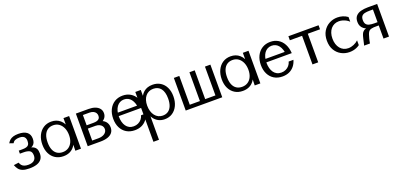

<svg xmlns="http://www.w3.org/2000/svg" viewBox="16 -1504 5753 2758"><g transform="rotate(-20 2893.0 -124.5)"><path d="M234.7 13.8Q172 13.8 133.5 -0.3Q95 -14.4 73 -41.5Q51 -68.6 36.8 -107.9L113.3 -117.8Q121.6 -93.7 135.9 -76.5Q150.1 -59.3 174.6 -50Q199 -40.6 237.3 -40.6Q265.7 -40.6 287.7 -47.2Q309.7 -53.8 324.8 -66.5Q339.9 -79.3 347.6 -97.6Q355.2 -115.8 355.2 -139.3Q355.2 -197.1 322.3 -215Q289.3 -232.8 229.5 -232.8H174.6V-279.4H228Q264 -279.4 289.2 -286Q314.4 -292.7 327.5 -312Q340.6 -331.2 340.6 -368.2Q340.6 -394.8 331.1 -413.8Q321.5 -432.7 300.9 -443Q280.3 -453.2 246.7 -453.2Q227.3 -453.2 210.6 -450.3Q193.9 -447.4 180.3 -441.5Q166.7 -435.5 157.1 -426.3Q147.5 -417 142.6 -404.2L82.5 -424.7Q96 -450.7 117.3 -469.5Q138.5 -488.2 170.6 -498.2Q202.8 -508.2 248.7 -508.2Q333.3 -508.2 378.2 -473.8Q423.1 -439.4 423.1 -371.8Q423.1 -302.7 380.2 -272.9Q337.4 -243.1 242.2 -234.2L310.6 -272.8Q357.1 -265.2 387 -250.9Q416.9 -236.5 431.5 -209.9Q446 -183.3 446 -138.3Q446 -86.6 421.4 -52.7Q396.8 -18.9 349.7 -2.6Q302.5 13.8 234.7 13.8Z M753.6 16.1Q683.6 16.1 631.7 -16.3Q579.7 -48.6 551 -106.7Q522.3 -164.8 522.3 -242.7Q522.3 -322.6 551.3 -383.4Q580.4 -444.2 632.2 -478.2Q684.1 -512.2 752.4 -512.2Q834.7 -512.2 889.6 -463.6Q944.6 -415.1 965.3 -324.4L937.7 -304.5V-498.8H1024.1V0H937.9L942.2 -184.9L965.7 -161.2Q952.1 -103.1 923.1 -63.6Q894.1 -24.1 851.6 -4Q809 16.1 753.6 16.1ZM763.5 -42.8Q814.4 -42.8 851.9 -67.8Q889.3 -92.7 909.6 -137.6Q929.9 -182.5 929.9 -242Q929.9 -304.3 908.9 -351.8Q887.9 -399.4 850.3 -426.1Q812.6 -452.9 762.3 -452.9Q712.6 -452.9 677.1 -429Q641.6 -405.1 622.9 -359.3Q604.2 -313.4 604.2 -247Q604.2 -180.8 623 -135.3Q641.8 -89.8 677.4 -66.3Q712.9 -42.8 763.5 -42.8Z M1127.2 0V-498.8H1322.1Q1377.3 -498.8 1419.4 -483.5Q1461.5 -468.1 1485.3 -438.7Q1509 -409.3 1509 -367.2Q1509 -324 1482.7 -292.3Q1456.3 -260.7 1406.7 -244.8L1407 -280.2Q1434.8 -275.1 1457.3 -263.5Q1479.8 -251.9 1496 -234.3Q1512.2 -216.6 1520.9 -193.5Q1529.6 -170.4 1529.6 -142.2Q1529.6 -95.5 1505.3 -63.8Q1480.9 -32.2 1434.8 -16.1Q1388.7 0 1322.4 0ZM1215.2 -4.2 1153.2 -54.6H1310.2Q1339.9 -54.6 1364.2 -61.5Q1388.5 -68.3 1406.1 -80.9Q1423.7 -93.6 1433.4 -110.9Q1443.1 -128.2 1443.1 -149.2Q1443.1 -174.8 1429.2 -194.6Q1415.4 -214.4 1390.4 -225.9Q1365.4 -237.3 1331.3 -237.3H1191L1215.2 -278.2ZM1215.2 -246.2 1196 -287.6H1318.9Q1350.8 -287.6 1373.9 -294.6Q1397 -301.6 1409.3 -317.2Q1421.6 -332.8 1421.6 -358.8Q1421.6 -385.7 1408.4 -405Q1395.2 -424.2 1371.1 -434.6Q1347.1 -444.9 1314.4 -444.9H1144L1215.2 -492.1Z M1845.2 16.1Q1771.9 16.1 1718.2 -16.4Q1664.4 -49 1635.1 -107.7Q1605.8 -166.4 1605.8 -244.1Q1605.8 -323.7 1635.5 -384.1Q1665.3 -444.5 1718.9 -478.3Q1772.6 -512.2 1844.2 -512.2Q1912.4 -512.2 1963.8 -481.1Q2015.3 -450.1 2045.9 -392.5Q2076.5 -335 2081.8 -254.4H1999.8Q1996.3 -301.9 1983.9 -338.9Q1971.5 -375.9 1951.6 -401.5Q1931.8 -427 1905 -440.2Q1878.1 -453.4 1845.2 -453.4Q1810.1 -453.4 1782 -438.6Q1753.9 -423.8 1734.1 -396.6Q1714.3 -369.3 1703.6 -331.2Q1692.9 -293 1692.9 -246.5Q1692.9 -202.5 1702.8 -165Q1712.7 -127.6 1732.2 -100.2Q1751.6 -72.8 1780.5 -57.6Q1809.4 -42.5 1847.2 -42.5Q1885.1 -42.5 1916.2 -57.1Q1947.3 -71.7 1968.7 -97.3Q1990.1 -123 1998.7 -156H2071.4Q2055.9 -101.5 2024.5 -63.1Q1993.1 -24.6 1947.9 -4.2Q1902.7 16.1 1845.2 16.1ZM1672.6 -254.1 1661.2 -305.4H2059.4L2060.6 -254.4Z M2035.8 263V-498.8H2119.6V-314.4L2091.8 -334.3Q2112.4 -421.9 2165.8 -467Q2219.1 -512.2 2301.3 -512.2Q2370.1 -512.2 2421.4 -480.1Q2472.7 -448.1 2500.8 -390.1Q2529 -332 2529 -254.2Q2529 -174.6 2500.5 -114Q2472 -53.4 2421.2 -19.4Q2370.3 14.6 2302.5 14.6Q2249 14.6 2206.7 -7.3Q2164.3 -29.3 2135.3 -71.1Q2106.3 -112.8 2092.8 -173L2120.8 -193.1V263ZM2292.5 -44.3Q2341.5 -44.3 2376 -68Q2410.5 -91.8 2428.8 -137.8Q2447.1 -183.8 2447.1 -250.2Q2447.1 -300.1 2436.7 -338.1Q2426.4 -376.1 2406.5 -401.8Q2386.6 -427.6 2357.6 -440.7Q2328.7 -453.8 2291.3 -453.8Q2254.2 -453.8 2224.2 -439.6Q2194.3 -425.5 2172.8 -399.3Q2151.3 -373.1 2140 -336.5Q2128.7 -300 2128.7 -254.8Q2128.7 -208.2 2140.4 -169.6Q2152.1 -130.9 2173.9 -102.9Q2195.6 -74.9 2225.7 -59.6Q2255.7 -44.3 2292.5 -44.3Z M2625.2 0V-498.8H2708.3V-58.5H3100.6V-498.8H3183.6V0ZM2863.3 0V-498.8H2944.1V0Z M3495.6 16.1Q3425.6 16.1 3373.7 -16.3Q3321.7 -48.6 3293 -106.7Q3264.3 -164.8 3264.3 -242.7Q3264.3 -322.6 3293.3 -383.4Q3322.4 -444.2 3374.2 -478.2Q3426.1 -512.2 3494.4 -512.2Q3576.7 -512.2 3631.6 -463.6Q3686.6 -415.1 3707.3 -324.4L3679.7 -304.5V-498.8H3766.1V0H3679.9L3684.2 -184.9L3707.7 -161.2Q3694.1 -103.1 3665.1 -63.6Q3636.1 -24.1 3593.6 -4Q3551 16.1 3495.6 16.1ZM3505.5 -42.8Q3556.4 -42.8 3593.9 -67.8Q3631.3 -92.7 3651.6 -137.6Q3671.9 -182.5 3671.9 -242Q3671.9 -304.3 3650.9 -351.8Q3629.9 -399.4 3592.3 -426.1Q3554.6 -452.9 3504.3 -452.9Q3454.6 -452.9 3419.1 -429Q3383.6 -405.1 3364.9 -359.3Q3346.2 -313.4 3346.2 -247Q3346.2 -180.8 3365 -135.3Q3383.8 -89.8 3419.4 -66.3Q3454.9 -42.8 3505.5 -42.8Z M4102.2 16.1Q4028.9 16.1 3975.2 -16.4Q3921.4 -49 3892.1 -107.7Q3862.8 -166.4 3862.8 -244.1Q3862.8 -323.7 3892.5 -384.1Q3922.3 -444.5 3975.9 -478.3Q4029.6 -512.2 4101.2 -512.2Q4169.4 -512.2 4220.8 -481.1Q4272.3 -450.1 4302.9 -392.5Q4333.5 -335 4338.8 -254.4H4256.8Q4253.3 -301.9 4240.9 -338.9Q4228.5 -375.9 4208.6 -401.5Q4188.8 -427 4162 -440.2Q4135.1 -453.4 4102.2 -453.4Q4067.1 -453.4 4039 -438.6Q4010.9 -423.8 3991.1 -396.6Q3971.3 -369.3 3960.6 -331.2Q3949.9 -293 3949.9 -246.5Q3949.9 -202.5 3959.8 -165Q3969.7 -127.6 3989.2 -100.2Q4008.6 -72.8 4037.5 -57.6Q4066.4 -42.5 4104.2 -42.5Q4142.1 -42.5 4173.2 -57.1Q4204.3 -71.7 4225.7 -97.3Q4247.1 -123 4255.7 -156H4328.4Q4312.9 -101.5 4281.5 -63.1Q4250.1 -24.6 4204.9 -4.2Q4159.7 16.1 4102.2 16.1ZM3929.6 -254.1 3918.2 -305.4H4316.4L4317.6 -254.4Z M4562.9 0V-489.5L4656.7 -437.2H4376V-498.8H4837.3V-437.2H4556.6L4650.4 -489.5V0Z M5126.6 16.1Q5059.9 16.1 5002 -14.5Q4944.2 -45 4908.7 -104.2Q4873.3 -163.4 4873.3 -249.2Q4873.3 -333.1 4908.8 -391.8Q4944.3 -450.5 5002.1 -481.3Q5059.9 -512.2 5126.5 -512.2Q5168.8 -512.2 5208.4 -500.1Q5247.9 -488 5282.3 -463V-390.9Q5263.7 -409.8 5238.2 -423.7Q5212.8 -437.5 5184.9 -445.4Q5157 -453.3 5129.6 -453.3Q5091.2 -453.3 5059.8 -438.8Q5028.4 -424.4 5005.7 -397.6Q4983 -370.8 4970.9 -333.3Q4958.7 -295.8 4958.7 -249.3Q4958.7 -202.9 4970.8 -165Q4982.9 -127 5005.4 -99.6Q5027.9 -72.2 5059.3 -57.3Q5090.7 -42.5 5129.4 -42.5Q5170.5 -42.5 5212.1 -60.1Q5253.8 -77.8 5282.8 -105.9V-32.7Q5260.1 -16.1 5235 -5.4Q5209.9 5.3 5183 10.7Q5156.1 16.1 5126.6 16.1Z M5648.7 0V-236.2L5688.4 -201.6L5579.5 -199.9H5547.3Q5510.8 -204.9 5479.6 -215.9Q5448.5 -226.9 5425.6 -245.1Q5402.6 -263.3 5390 -289.7Q5377.3 -316.1 5377.3 -351.7Q5377.3 -409.6 5406.3 -441.5Q5435.2 -473.4 5483.4 -486.1Q5531.6 -498.8 5588.9 -498.8H5732.6V0ZM5648.7 -214.3V-488.2L5718.2 -444.6H5600.2Q5553.8 -444.6 5522.6 -437.3Q5491.4 -430 5475.6 -409.6Q5459.7 -389.3 5459.7 -349.8Q5459.7 -309.7 5475.9 -288.2Q5492.1 -266.7 5523.5 -258.7Q5554.9 -250.7 5600.2 -250.7H5672.1ZM5352.3 0Q5356.8 -17.1 5361.3 -37.2Q5365.8 -57.3 5369.8 -74.6Q5373.8 -91.9 5375.7 -100.6Q5385 -140.7 5393.4 -160.8Q5401.8 -180.8 5409.5 -189.5Q5417.2 -198.2 5423.2 -203.2Q5435.7 -214.5 5447.2 -217.4Q5458.8 -220.3 5467.9 -223.9L5612.6 -201.1Q5593.9 -201.6 5574.4 -200Q5554.9 -198.4 5537.9 -194.6Q5520.9 -190.8 5510 -184Q5499.3 -177.6 5490.5 -164.9Q5481.8 -152.1 5473.7 -129.9Q5465.6 -107.7 5456.6 -72.5Q5451.1 -50.5 5448.8 -39.3Q5446.6 -28.2 5445.4 -20.3Q5444.2 -12.5 5441.2 0Z"/></g></svg>

Font: Russolo 10pt ExtraLight
Style: Regular
Weight: 200
Designer: Micah Stupak-Hahn
Version: Version 1.000